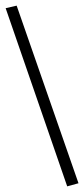

<svg xmlns="http://www.w3.org/2000/svg" viewBox="-28 -655 298 680"><path d="M-8 -626 31 -635 250 -6 210 5Z"/></svg>

Font: Unna
Style: Regular
Weight: 400
Designer: Jorge de Buen U.
Foundry: Omnibus-Type
Version: Version 2.006;PS 002.006;hotconv 1.0.70;makeotf.lib2.5.58329